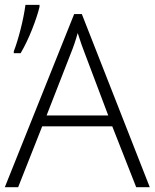

<svg xmlns="http://www.w3.org/2000/svg" viewBox="-20 -775 640 795"><path d="M444.8 -252H154.8L55.2 0H0L287.1 -716.8H318.8L600.1 0H543.9ZM172.9 -296.9H428.2L331.1 -554.2Q318.8 -584.5 301.8 -638.2Q288.6 -591.3 272.9 -553.2ZM37.1 -562.5Q51.3 -599.1 64.9 -652.3Q78.6 -705.6 85.4 -754.9H143.6V-746.6Q134.8 -709 112.8 -653.3Q90.8 -597.7 65.4 -554.7H37.1Z"/></svg>

Font: JBL Sans
Style: Light
Weight: 300
Version: Version 1.10